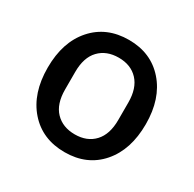

<svg xmlns="http://www.w3.org/2000/svg" viewBox="-125 -662 812 805"><g transform="rotate(30 280.5 -259.5)"><path d="M281 -531Q388 -531 453 -457Q518 -383 518 -260Q518 -136 453.5 -62Q389 12 281 12Q173 12 108 -62Q43 -136 43 -260Q43 -384 108 -457.5Q173 -531 281 -531ZM409 -217V-302Q409 -371 374.5 -408Q340 -445 281 -445Q222 -445 187 -408.5Q152 -372 152 -302V-217Q152 -147 187 -110.5Q222 -74 281 -74Q340 -74 374.5 -111Q409 -148 409 -217Z"/></g></svg>

Font: Anuphan Medium
Style: Regular
Weight: 500
Designer: Mike Abbink, Paul van der Laan, Pieter van Rosmalen, Mint Tantisuwanna
Foundry: Bold Monday; Cadson Demak
Version: Version 3.002;hotconv 1.0.109;makeotfexe 2.5.65596